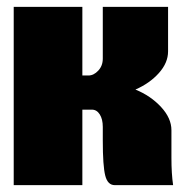

<svg xmlns="http://www.w3.org/2000/svg" viewBox="-20 -540 535 560"><path d="M20 -520H220.2V-319.8H237.8Q253.4 -319.8 266.6 -334Q279.8 -348.1 279.8 -369.1V-520H470.2V-390.1Q470.2 -356.9 443.4 -326.9Q416.5 -296.9 375 -278.8Q419.4 -260.7 449.7 -228Q480 -195.3 480 -160.2V-80.1Q480 -33.2 484.9 0H314.9Q293.9 0 286.9 -28.1Q279.8 -56.2 279.8 -129.9V-169.9Q279.8 -192.4 271 -206.3Q262.2 -220.2 248 -220.2H220.2V0H20Z"/></svg>

Font: Mikodacs
Style: Regular
Weight: 400
Designer: gluk (gluksza@wp.pl)
Foundry: gluk (gluksza@wp.pl)
Version: Version 0.28